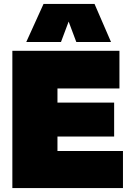

<svg xmlns="http://www.w3.org/2000/svg" viewBox="-20 -959 671 979"><path d="M43 0V-700H589V-508H273V-436H562V-263H273V-189H607V0ZM114 -745 202 -939H462L546 -745H369L330 -849L291 -745Z"/></svg>

Font: Georama ExtraCondensed Thin Black
Style: Regular
Weight: 900
Version: Version 1.001